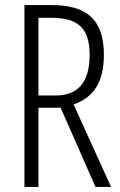

<svg xmlns="http://www.w3.org/2000/svg" viewBox="-20 -734 473 754"><path d="M184 -714H76V0H131V-311H218L355 0H416L269 -324C351 -352 388 -416 388 -519C388 -658 319 -714 184 -714ZM183 -664C289 -664 332 -621 332 -518C332 -407 282 -359 200 -359H131V-664Z"/></svg>

Font: Noto Sans Arabic ExtCond Light
Style: Regular
Weight: 300
Width: 2
Designer: Monotype Design Team, Nadine Chahine, Nizar Qandah and Khaled Hosny
Foundry: Monotype Imaging Inc.
Version: Version 2.012